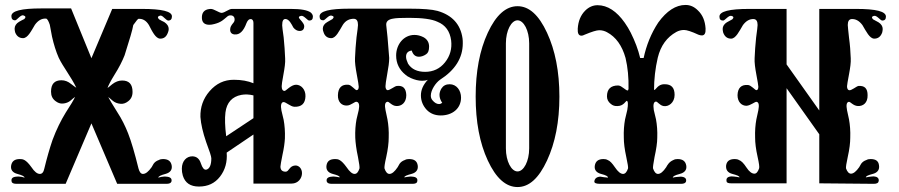

<svg xmlns="http://www.w3.org/2000/svg" viewBox="-20 -742 3627 775"><path d="M673 -74C670 -91 659 -100 638 -100C632 -100 626 -99 621 -96C612 -93 605 -88 600 -81L592 -67C579 -49 568 -40 557 -40C549 -40 543 -47 539 -62C524 -123 510 -171 497 -204C486 -232 472 -261 453 -290C433 -322 421 -342 417 -350C418 -350 423 -346 433 -337C443 -328 454 -324 467 -323C478 -322 488 -326 497 -333C509 -342 515 -354 515 -371C515 -402 501 -417 473 -417C459 -417 446 -412 433 -402C421 -392 415 -387 414 -387C417 -396 426 -414 442 -440C461 -470 474 -496 483 -519C503 -582 515 -622 518 -641C530 -658 537 -666 539 -666C556 -667 570 -659 581 -641C594 -616 608 -586 627 -586C642 -586 652 -594 658 -611C660 -616 661 -620 661 -625C661 -636 655 -645 643 -653C636 -656 629 -660 622 -664C615 -671 616 -676 626 -679C631 -680 636 -677 643 -670C650 -663 656 -659 659 -659C669 -659 674 -665 674 -676C674 -696 634 -706 553 -706H433L349 -507L267 -708H147C66 -708 26 -698 26 -677C26 -666 31 -660 41 -660C48 -660 63 -683 74 -680C84 -677 85 -672 78 -665C71 -662 64 -658 57 -654C45 -647 39 -637 39 -626C39 -622 40 -617 41 -612C47 -596 58 -588 73 -588C92 -588 106 -617 121 -642C134 -660 149 -668 166 -667C171 -666 176 -657 181 -642L190 -594C197 -563 206 -534 217 -509C234 -473 267 -432 288 -388C287 -388 280 -393 267 -403C255 -413 242 -418 228 -418C200 -418 186 -403 186 -372C186 -355 192 -343 204 -334C213 -327 223 -323 234 -324C246 -325 257 -329 266 -337C271 -342 277 -346 283 -351C278 -339 265 -318 245 -287C226 -256 208 -220 192 -177C180 -142 169 -103 159 -62C156 -47 150 -40 141 -40C130 -40 119 -49 107 -67C84 -99 72 -100 60 -100C39 -100 28 -91 25 -74C22 -57 31 -45 50 -40C69 -35 79 -30 79 -25L68 -28C61 -29 54 -30 47 -29C30 -28 24 -21 27 -9C28 -3 35 0 47 0H245L349 -244L453 0H652C663 0 670 -3 672 -9C675 -21 668 -28 651 -29C645 -30 638 -29 631 -28L619 -25C619 -30 629 -35 648 -40C667 -45 676 -57 673 -74Z M1228 -659C1238 -659 1243 -664 1243 -675C1243 -681 1240 -686 1235 -691C1222 -701 1195 -706 1154 -706H916C904 -706 888 -691 875 -690C864 -690 844 -706 831 -706C826 -706 822 -705 817 -704C801 -699 794 -687 795 -668C796 -651 806 -642 825 -642C831 -642 838 -643 845 -645C857 -648 867 -652 876 -658C880 -661 887 -666 896 -674C900 -678 905 -680 910 -680C921 -680 927 -674 927 -663C927 -658 925 -653 922 -650C913 -639 909 -633 909 -622C909 -611 915 -604 927 -603C947 -601 963 -616 975 -649C980 -661 986 -666 994 -665C1000 -663 1003 -658 1003 -649V-406C981 -415 955 -420 924 -420C885 -420 853 -405 826 -374C800 -344 788 -309 789 -270C791 -241 799 -207 812 -169C826 -132 833 -110 833 -103C833 -76 826 -60 812 -57C804 -56 797 -64 791 -82C785 -101 774 -110 758 -111C734 -112 714 -93 714 -61C714 -52 715 -43 718 -33C727 -4 748 11 783 11C819 11 847 -2 868 -29C889 -56 898 -89 895 -126L1003 -199V-1H1157C1184 -1 1199 -23 1199 -43C1199 -62 1186 -75 1171 -74C1147 -72 1147 -49 1133 -49C1119 -49 1112 -56 1112 -70C1112 -75 1115 -90 1120 -116C1126 -143 1129 -165 1130 -183C1131 -211 1129 -236 1125 -258L1116 -296C1112 -317 1115 -329 1124 -330C1133 -331 1152 -312 1168 -311C1197 -310 1212 -324 1213 -353C1214 -380 1196 -400 1175 -400C1155 -400 1134 -375 1129 -375C1121 -375 1117 -381 1117 -394C1117 -399 1119 -415 1124 -441C1129 -468 1132 -489 1131 -506C1130 -533 1128 -561 1125 -591C1121 -619 1119 -635 1119 -640C1119 -659 1124 -667 1135 -665C1148 -662 1156 -646 1164 -631C1171 -622 1180 -617 1189 -617C1202 -617 1208 -624 1208 -637C1208 -643 1202 -652 1191 -664C1184 -671 1185 -676 1195 -678C1206 -681 1221 -659 1228 -659ZM893 -192C888 -232 887 -264 890 -288C895 -328 917 -352 954 -359C969 -362 986 -361 1003 -357V-265Z M1847 -587C1839 -644 1805 -681 1746 -698C1724 -704 1687 -707 1634 -707H1390C1310 -707 1270 -697 1270 -676C1270 -665 1275 -660 1285 -660C1292 -660 1307 -682 1318 -679C1328 -677 1329 -672 1322 -665L1301 -653C1289 -646 1283 -637 1283 -626C1283 -621 1284 -617 1286 -612C1291 -596 1302 -588 1317 -588C1336 -588 1349 -617 1364 -642C1375 -659 1391 -667 1410 -666C1420 -665 1425 -657 1425 -641C1425 -636 1423 -620 1419 -591C1416 -562 1414 -535 1413 -508C1412 -491 1415 -469 1420 -442C1425 -415 1428 -398 1428 -392C1428 -383 1425 -379 1420 -378C1413 -378 1399 -399 1386 -400C1359 -402 1345 -388 1344 -358C1343 -331 1359 -315 1380 -316C1397 -316 1413 -334 1420 -331C1429 -329 1432 -318 1428 -298L1419 -260C1415 -238 1413 -213 1414 -186C1415 -166 1418 -140 1425 -108C1430 -82 1432 -67 1431 -62C1426 -47 1420 -40 1411 -40C1402 -40 1391 -49 1379 -67C1356 -99 1344 -100 1333 -100C1312 -100 1301 -92 1298 -75C1295 -57 1304 -45 1323 -40C1342 -35 1352 -31 1351 -26L1340 -28C1333 -29 1326 -30 1320 -29C1303 -28 1296 -21 1299 -9C1301 -3 1308 0 1319 0H1645C1656 0 1663 -3 1664 -9C1667 -21 1661 -28 1644 -29C1638 -30 1631 -29 1624 -28L1612 -26C1612 -31 1622 -35 1641 -40C1660 -45 1669 -57 1666 -75C1663 -92 1652 -100 1631 -100C1625 -100 1619 -99 1614 -96C1605 -93 1598 -88 1593 -81L1585 -67C1573 -49 1562 -40 1552 -40C1544 -40 1537 -47 1532 -62C1531 -67 1533 -82 1539 -108C1546 -140 1549 -166 1549 -186C1550 -213 1548 -238 1544 -260L1536 -298C1532 -318 1534 -329 1543 -331C1550 -334 1560 -315 1580 -314C1600 -313 1620 -327 1620 -358C1619 -385 1607 -398 1582 -395C1574 -395 1553 -377 1544 -378C1539 -379 1536 -385 1536 -394C1536 -400 1538 -416 1543 -443C1548 -470 1551 -491 1551 -508C1546 -575 1542 -620 1539 -641C1538 -655 1547 -664 1568 -667C1577 -669 1598 -670 1631 -670C1684 -670 1723 -665 1746 -654C1778 -641 1796 -616 1801 -579C1805 -546 1797 -516 1776 -490C1756 -465 1729 -452 1696 -452C1664 -452 1641 -463 1627 -485C1622 -496 1619 -505 1619 -513C1619 -528 1627 -536 1642 -538C1647 -521 1657 -513 1671 -513C1680 -513 1690 -516 1700 -523C1708 -528 1712 -538 1712 -554C1712 -571 1704 -584 1689 -592C1677 -598 1665 -601 1653 -601C1609 -601 1579 -562 1579 -518C1579 -486 1592 -460 1617 -440C1620 -437 1627 -432 1638 -427C1654 -420 1669 -416 1684 -416C1692 -416 1700 -417 1707 -420C1688 -400 1679 -379 1679 -357C1679 -335 1687 -315 1703 -298C1718 -283 1737 -276 1759 -276C1806 -276 1841 -304 1841 -348C1841 -377 1823 -402 1795 -402C1780 -402 1769 -396 1762 -385C1757 -377 1754 -368 1754 -359C1754 -348 1758 -337 1765 -327C1761 -324 1757 -322 1752 -322C1743 -322 1734 -327 1725 -338C1721 -343 1719 -349 1719 -356C1719 -379 1739 -408 1756 -420C1817 -459 1848 -508 1848 -567C1848 -574 1848 -580 1847 -587Z M2238 -352C2238 -453 2221 -539 2188 -610C2155 -681 2116 -717 2069 -717C2022 -717 1982 -681 1949 -610C1916 -539 1900 -453 1900 -352C1900 -251 1916 -165 1949 -94C1982 -23 2022 13 2069 13C2116 13 2155 -23 2188 -94C2221 -165 2238 -251 2238 -352ZM2116 -143C2116 -91 2094 -50 2069 -50C2044 -50 2022 -91 2022 -143V-567C2022 -619 2044 -660 2069 -660C2094 -660 2116 -619 2116 -567Z M2828 -627C2826 -658 2816 -682 2797 -700C2782 -715 2766 -722 2747 -722C2708 -722 2671 -698 2637 -651C2608 -607 2589 -559 2578 -508H2564C2556 -542 2543 -576 2526 -610C2519 -624 2511 -637 2502 -650C2469 -697 2432 -721 2392 -721C2374 -721 2357 -714 2342 -699C2324 -681 2314 -657 2312 -626C2311 -607 2316 -598 2327 -598C2330 -598 2335 -599 2340 -602C2369 -614 2388 -620 2399 -620C2410 -620 2421 -617 2430 -612C2466 -593 2491 -558 2505 -508C2514 -470 2518 -428 2517 -383L2515 -377C2507 -374 2490 -397 2475 -397C2445 -397 2430 -382 2430 -353C2430 -341 2435 -331 2445 -323C2453 -316 2462 -313 2473 -314C2497 -314 2506 -335 2510 -335C2515 -334 2516 -321 2512 -298L2503 -260C2499 -238 2497 -213 2498 -186C2498 -166 2501 -140 2508 -108C2514 -81 2516 -66 2515 -62C2510 -47 2503 -40 2495 -40C2485 -40 2474 -49 2462 -67C2451 -83 2442 -93 2433 -96C2428 -99 2422 -100 2416 -100C2395 -100 2384 -91 2381 -74C2378 -57 2387 -45 2406 -40C2426 -35 2435 -30 2434 -25C2423 -26 2413 -27 2403 -29C2388 -28 2380 -21 2379 -9C2379 -3 2387 0 2402 0H2729C2740 0 2747 -3 2749 -9C2752 -21 2745 -28 2728 -29C2713 -28 2702 -27 2696 -25C2695 -30 2705 -35 2724 -40C2744 -45 2753 -57 2750 -74C2747 -91 2736 -100 2715 -100C2709 -100 2703 -99 2698 -96C2681 -89 2674 -76 2669 -67C2657 -49 2646 -40 2636 -40C2628 -40 2621 -47 2616 -62C2615 -66 2617 -81 2622 -108C2629 -140 2633 -166 2633 -186C2634 -213 2632 -238 2628 -260L2619 -298C2616 -319 2618 -330 2627 -332C2634 -333 2642 -317 2658 -314C2678 -310 2703 -327 2703 -359C2703 -388 2690 -402 2663 -402C2660 -402 2656 -402 2652 -401C2632 -396 2627 -378 2620 -379C2620 -422 2625 -466 2635 -509C2647 -558 2672 -592 2710 -613C2719 -618 2730 -621 2741 -621C2752 -621 2771 -615 2799 -602C2804 -600 2809 -599 2813 -599C2824 -599 2829 -608 2828 -627Z M3541 -659C3551 -659 3556 -664 3556 -675C3556 -696 3516 -706 3436 -706H3287V-296L3155 -482V-706H3004C2924 -706 2884 -696 2884 -675C2884 -664 2889 -659 2899 -659C2906 -659 2921 -681 2932 -678C2941 -676 2943 -671 2936 -664L2914 -652C2903 -645 2897 -636 2897 -625C2897 -620 2898 -616 2899 -611C2905 -594 2916 -586 2931 -586C2950 -586 2964 -616 2979 -641C2992 -658 3006 -666 3023 -665C3033 -664 3038 -656 3038 -641C3038 -636 3036 -619 3032 -590C3029 -561 3027 -534 3026 -507C3025 -490 3028 -468 3033 -441C3038 -414 3041 -397 3041 -392C3041 -383 3038 -378 3033 -378C3028 -378 3012 -398 2999 -399C2972 -401 2958 -387 2957 -358C2957 -331 2973 -315 2993 -315C3010 -316 3027 -332 3034 -331C3043 -329 3045 -318 3041 -297L3033 -260C3029 -238 3027 -213 3028 -186C3028 -166 3031 -140 3038 -109C3044 -82 3046 -67 3044 -62C3039 -48 3033 -41 3025 -41C3015 -41 3004 -49 2993 -66C2982 -83 2972 -93 2963 -96C2958 -99 2952 -100 2946 -100C2925 -100 2914 -92 2911 -75C2909 -57 2917 -45 2936 -40C2955 -35 2965 -31 2965 -26L2954 -28C2946 -29 2939 -30 2933 -30C2916 -29 2910 -22 2913 -9C2914 -4 2921 -2 2932 -2H3155V-386L3287 -200V-2L3507 0C3520 0 3526 -4 3527 -12C3528 -23 3521 -29 3507 -30C3501 -30 3494 -29 3486 -28L3475 -26C3475 -31 3484 -35 3503 -40C3522 -45 3531 -57 3528 -75C3526 -92 3515 -100 3494 -100C3488 -100 3482 -99 3477 -96C3468 -93 3461 -88 3456 -81L3448 -67C3436 -50 3425 -41 3415 -41C3407 -41 3400 -48 3395 -62C3394 -67 3396 -82 3402 -109C3409 -140 3412 -166 3412 -186C3413 -213 3411 -238 3407 -260L3399 -297C3395 -318 3397 -329 3406 -331C3413 -332 3423 -315 3443 -314C3463 -313 3483 -326 3482 -358C3482 -385 3470 -397 3445 -395C3437 -394 3416 -375 3407 -378C3402 -379 3399 -385 3399 -394C3399 -399 3402 -415 3407 -442C3412 -469 3415 -490 3414 -507C3413 -534 3411 -561 3407 -590C3404 -619 3402 -636 3402 -641C3402 -656 3407 -664 3417 -665C3434 -666 3448 -658 3461 -641C3476 -616 3490 -586 3509 -586C3524 -586 3535 -594 3541 -611C3542 -616 3543 -620 3543 -625C3543 -636 3537 -645 3526 -652L3504 -664C3497 -671 3499 -676 3508 -678C3519 -681 3534 -659 3541 -659Z"/></svg>

Font: GFS Eustace
Style: Regular
Weight: 400
Designer: George Matthiopoulos
Foundry: George Matthiopoulos
Version: Version 1.0